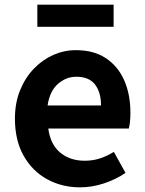

<svg xmlns="http://www.w3.org/2000/svg" viewBox="-20 -789 621 823"><path d="M323 14Q245 14 181.5 -21Q118 -56 81 -122Q44 -188 44 -280Q44 -348 66 -402Q88 -456 125 -494.5Q162 -533 208.5 -553.5Q255 -574 305 -574Q382 -574 434 -539.5Q486 -505 512.5 -444.5Q539 -384 539 -306Q539 -263 532 -238H187Q196 -170 238 -135Q280 -100 343 -100Q377 -100 407 -109.5Q437 -119 468 -138L518 -48Q477 -20 426 -3Q375 14 323 14ZM184 -337H413Q413 -393 387.5 -426.5Q362 -460 307 -460Q263 -460 228 -429Q193 -398 184 -337ZM140 -674V-769H467V-674Z"/></svg>

Font: Source Han Sans TC
Style: Bold
Weight: 700
Designer: Ryoko NISHIZUKA Ë•øÂ°öÊ∂ºÂ≠ê (kana, bopomofo & ideographs); Paul D. Hunt (Latin, Greek & Cyrillic); Sandoll Communicatio
Foundry: Adobe
Version: Version 2.004;hotconv 1.0.118;makeotfexe 2.5.65603